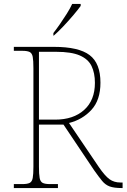

<svg xmlns="http://www.w3.org/2000/svg" viewBox="-20 -951 640 971"><path d="M50 0V-20H93Q118 -20 130 -26Q142 -32 145.5 -51Q149 -70 149 -108V-606Q149 -645 145.5 -663.5Q142 -682 130 -688Q118 -694 93 -694H50V-714H253Q378 -714 433 -672.5Q488 -631 488 -533Q488 -445 442.5 -395.5Q397 -346 329 -329L480 -106Q511 -61 534 -44.5Q557 -28 589 -28H600V0H596Q557 0 535 -8Q513 -16 496.5 -36Q480 -56 456 -90L301 -321H177V-108Q177 -70 180.5 -51Q184 -32 196 -26Q208 -20 233 -20H273V0ZM259 -346Q351 -346 405.5 -395Q460 -444 460 -532Q460 -582 443 -617Q426 -652 383.5 -670.5Q341 -689 264 -689H177V-346ZM250 -784Q265 -803 283 -829Q301 -855 318 -882Q335 -909 345 -931H388V-921Q376 -904 351.5 -875Q327 -846 300 -817.5Q273 -789 252 -771H250Z"/></svg>

Font: Noto Serif Myanmar Thin
Style: Regular
Weight: 100
Designer: Ben Mitchell and the Monotype Design Team
Foundry: Monotype Imaging Inc.
Version: Version 2.106; ttfautohint (v1.8.4.7-5d5b)